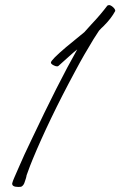

<svg xmlns="http://www.w3.org/2000/svg" viewBox="-20 -719 475 758"><path d="M52 19Q28 19 28 6L29 2Q30 -3 36.5 -18Q43 -33 54 -58Q74 -105 105 -169Q157 -279 202 -368Q247 -457 285 -524Q272 -514 254 -497.5Q236 -481 211 -459Q209 -457 205 -457Q199 -457 190 -462Q181 -467 181 -472Q181 -482 241 -533L313 -592L340 -622Q360 -643 376 -662Q392 -681 404 -697Q410 -699 410 -699Q417 -699 426 -691Q435 -683 435 -676L434 -674Q427 -661 416 -646.5Q405 -632 388 -615Q382 -610 371 -598Q369 -596 349 -564Q330 -533 312.5 -502.5Q295 -472 278 -440Q224 -340 182 -252.5Q140 -165 109 -90Q100 -69 85 -27Q84 -20 82 -14Q80 -8 78 -2Q74 13 64 18Q61 19 52 19Z"/></svg>

Font: Oooh Baby
Style: Regular
Weight: 400
Designer: Robert E. Leuschke
Foundry: Robert E. Leuschke
Version: Version 1.011; ttfautohint (v1.8.3)